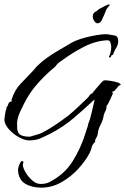

<svg xmlns="http://www.w3.org/2000/svg" viewBox="-25 -667 575 882"><path d="M164 195Q121 195 91 177Q61 159 58 118Q57 107 62 93Q67 79 74 73Q82 73 83 78Q81 82 80.5 85Q80 88 80 91Q81 106 93.5 126.5Q106 147 124 162.5Q142 178 161 178Q173 178 183.5 176Q194 174 203 169Q271 134 308.5 74Q346 14 367 -53L374 -75Q376 -82 378 -87Q380 -92 380 -93H381L379 -94Q390 -121 396 -149.5Q402 -178 409 -206L408 -209Q361 -165 314 -125Q267 -85 210 -55Q185 -42 162 -32Q139 -22 110 -22Q88 -22 62 -36.5Q36 -51 16.5 -72.5Q-3 -94 -5 -115Q-5 -119 -3.5 -130Q-2 -141 0 -152Q2 -163 5 -167L4 -172Q11 -180 13.5 -190Q16 -200 29 -201Q29 -203 28.5 -205Q28 -207 28 -209Q43 -255 69 -281.5Q95 -308 125 -340Q130 -345 134.5 -351Q139 -357 144 -362Q166 -384 191.5 -402Q217 -420 243 -435L301 -469Q319 -480 344.5 -488Q370 -496 396.5 -501.5Q423 -507 443.5 -509Q464 -511 472 -509Q486 -507 502 -504Q518 -501 518 -478Q518 -463 510.5 -450.5Q503 -438 497 -424Q496 -420 495 -417Q494 -414 489 -414H488Q487 -410 485 -407Q483 -404 478 -402L477 -404H476V-408Q481 -416 483.5 -429Q486 -442 486 -452Q486 -461 482 -472Q478 -483 467 -482Q412 -479 358.5 -451Q305 -423 262 -391Q255 -386 247.5 -381Q240 -376 235 -369Q233 -367 231 -364Q229 -361 227 -359Q223 -355 218.5 -352Q214 -349 210 -345Q173 -313 140.5 -274.5Q108 -236 85 -190Q75 -169 67 -152.5Q59 -136 55.5 -119Q52 -102 54 -76Q56 -53 71.5 -46Q87 -39 111 -39Q112 -39 121 -41.5Q130 -44 139.5 -47Q149 -50 150 -50Q167 -55 194.5 -71.5Q222 -88 248.5 -106.5Q275 -125 289 -136Q312 -155 334 -176Q356 -197 378 -218Q383 -223 387 -229.5Q391 -236 399 -238Q402 -243 413.5 -256.5Q425 -270 436.5 -283Q448 -296 451 -297Q454 -298 457 -298Q460 -298 463 -298Q468 -298 483.5 -295.5Q499 -293 514 -288.5Q529 -284 530 -277Q523 -276 519 -271Q515 -266 510 -260Q505 -254 500 -249.5Q495 -245 488 -245Q488 -245 489 -244L490 -243Q491 -242 491 -241H495Q492 -235 486.5 -222Q481 -209 475 -197Q469 -185 464 -180Q465 -168 460.5 -159.5Q456 -151 452 -140Q451 -135 450 -129Q449 -123 447 -118Q443 -105 436 -92Q429 -79 426 -65Q425 -58 424 -51.5Q423 -45 420 -39Q417 -33 414 -28Q411 -23 412 -15Q400 -5 396.5 9Q393 23 386 37Q368 72 334.5 108.5Q301 145 257.5 170Q214 195 164 195ZM422 -560Q415 -560 408 -570.5Q401 -581 401 -591Q401 -609 419 -616Q423 -621 435 -628Q447 -635 459.5 -641Q472 -647 478 -647V-645L480 -644Q479 -643 477.5 -641.5Q476 -640 474 -638L466 -627Q462 -622 459 -612L455 -602Q449 -588 442.5 -574Q436 -560 422 -560Z"/></svg>

Font: Qwitcher Grypen
Style: Bold
Weight: 700
Designer: Robert E. Leuschke
Foundry: Robert E. Leuschke
Version: Version 1.100; ttfautohint (v1.8.3)